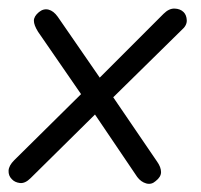

<svg xmlns="http://www.w3.org/2000/svg" viewBox="-73 -438 481 459"><path d="M-45 -10Q-53 -18 -52.5 -30Q-52 -42 -39 -55L137 -229L147 -234L318 -405Q331 -418 344.5 -417.5Q358 -417 366 -409Q373 -402 373.5 -389.5Q374 -377 361 -366L183 -191L169 -179L0 -12Q-13 1 -25.5 -0.5Q-38 -2 -45 -10ZM299 -5Q289 4 276.5 0.5Q264 -3 255 -15L138 -188L18 -362Q8 -378 8 -388.5Q8 -399 20 -409Q31 -418 43 -415Q55 -412 65 -398L183 -227L303 -51Q312 -38 312 -26.5Q312 -15 299 -5Z"/></svg>

Font: Edu QLD Beginner
Style: Regular
Weight: 400
Designer: Tina and Corey Anderson
Foundry: Google for Education
Version: Version 1.003